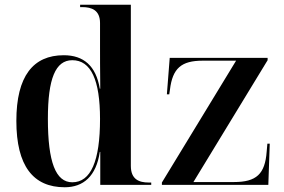

<svg xmlns="http://www.w3.org/2000/svg" viewBox="-20 -780 1198 810"><path d="M253 10C332 10 386 -37 401 -139H403V0H618V-10H607C567 -10 532 -23 532 -80V-760H318V-750H327C367 -750 402 -737 402 -683V-584C402 -550 402 -483 403 -406H401C385 -502 333 -547 249 -547C120 -547 49 -459 49 -270C49 -80 120 10 253 10ZM663 0H1112L1118 -174H1108L1105 -140C1098 -46 1062 -12 967 -12H796L1109 -526V-536H696L684 -382H694L697 -402C708 -492 745 -524 835 -524H976L663 -10ZM285 -11C215 -11 182 -96 182 -279C182 -448 214 -526 285 -526C364 -526 402 -442 402 -278C402 -100 363 -11 285 -11Z"/></svg>

Font: Noto Serif Display SemiBold
Style: Regular
Weight: 600
Designer: Monotype Design Team
Foundry: Monotype Imaging Inc.
Version: Version 2.009